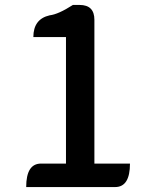

<svg xmlns="http://www.w3.org/2000/svg" viewBox="-20 -757 610 777"><path d="M86 0Q86 -95 146 -95H247V-607H115Q115 -680 181 -695Q216 -699 275 -737H302Q362 -737 362 -677V-95H506Q506 0 446 0Z"/></svg>

Font: Swei Half Moon CJK SC
Style: Medium
Weight: 500
Version: Version 2.071